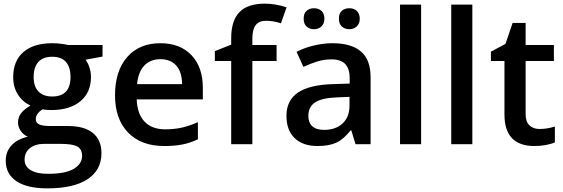

<svg xmlns="http://www.w3.org/2000/svg" viewBox="-20 -785 3066 1045"><path d="M538.1 -540V-477.1L445.8 -460Q458.5 -442.9 466.8 -418Q475.1 -393.1 475.1 -365.2Q475.1 -281.7 417.5 -233.9Q359.9 -186 258.8 -186Q232.9 -186 211.9 -189.9Q174.8 -167 174.8 -136.2Q174.8 -117.7 192.1 -108.4Q209.5 -99.1 255.9 -99.1H350.1Q439.5 -99.1 485.8 -61Q532.2 -22.9 532.2 48.8Q532.2 140.6 456.5 190.4Q380.9 240.2 237.8 240.2Q127.4 240.2 69.3 201.2Q11.2 162.1 11.2 89.8Q11.2 40 42.7 6.1Q74.2 -27.8 130.9 -41Q107.9 -50.8 93 -72.5Q78.1 -94.2 78.1 -118.2Q78.1 -148.4 95.2 -169.4Q112.3 -190.4 146 -210.9Q104 -229 77.9 -269.8Q51.8 -310.5 51.8 -365.2Q51.8 -453.1 107.2 -501.5Q162.6 -549.8 265.1 -549.8Q288.1 -549.8 313.2 -546.6Q338.4 -543.5 351.1 -540ZM113.8 84Q113.8 121.1 147.2 141.1Q180.7 161.1 241.2 161.1Q335 161.1 380.9 134.3Q426.8 107.4 426.8 63Q426.8 27.8 401.6 12.9Q376.5 -2 308.1 -2H221.2Q171.9 -2 142.8 21.2Q113.8 44.4 113.8 84ZM163.1 -365.2Q163.1 -314.5 189.2 -287.1Q215.3 -259.8 264.2 -259.8Q363.8 -259.8 363.8 -366.2Q363.8 -418.9 339.1 -447.5Q314.5 -476.1 264.2 -476.1Q214.4 -476.1 188.7 -447.8Q163.1 -419.4 163.1 -365.2Z M874 9.8Q748 9.8 677 -63.7Q606 -137.2 606 -266.1Q606 -398.4 671.9 -474.1Q737.8 -549.8 853 -549.8Q960 -549.8 1022 -484.9Q1084 -419.9 1084 -306.2V-244.1H724.1Q726.6 -165.5 766.6 -123.3Q806.6 -81.1 879.4 -81.1Q927.2 -81.1 968.5 -90.1Q1009.8 -99.1 1057.1 -120.1V-26.9Q1015.1 -6.8 972.2 1.5Q929.2 9.8 874 9.8ZM853 -462.9Q798.3 -462.9 765.4 -428.2Q732.4 -393.6 726.1 -327.1H971.2Q970.2 -394 939 -428.5Q907.7 -462.9 853 -462.9Z M1485.4 -453.1H1353.5V0H1238.3V-453.1H1149.4V-506.8L1238.3 -542V-577.1Q1238.3 -672.9 1283.2 -719Q1328.1 -765.1 1420.4 -765.1Q1481 -765.1 1539.6 -745.1L1509.3 -658.2Q1466.8 -671.9 1428.2 -671.9Q1389.2 -671.9 1371.3 -647.7Q1353.5 -623.5 1353.5 -575.2V-540H1485.4Z M1539.1 0ZM1915 0 1892.1 -75.2H1888.2Q1849.1 -25.9 1809.6 -8.1Q1770 9.8 1708 9.8Q1628.4 9.8 1583.7 -33.2Q1539.1 -76.2 1539.1 -154.8Q1539.1 -238.3 1601.1 -280.8Q1663.1 -323.2 1790 -327.1L1883.3 -330.1V-358.9Q1883.3 -410.6 1859.1 -436.3Q1835 -461.9 1784.2 -461.9Q1742.7 -461.9 1704.6 -449.7Q1666.5 -437.5 1631.3 -420.9L1594.2 -502.9Q1638.2 -525.9 1690.4 -537.8Q1742.7 -549.8 1789.1 -549.8Q1892.1 -549.8 1944.6 -504.9Q1997.1 -460 1997.1 -363.8V0ZM1744.1 -78.1Q1806.6 -78.1 1844.5 -113Q1882.3 -147.9 1882.3 -210.9V-257.8L1813 -254.9Q1731.9 -252 1695.1 -227.8Q1658.2 -203.6 1658.2 -153.8Q1658.2 -117.7 1679.7 -97.9Q1701.2 -78.1 1744.1 -78.1ZM1632.8 -683.1Q1632.8 -713.4 1649.2 -726.8Q1665.5 -740.2 1689 -740.2Q1714.8 -740.2 1730.2 -725.1Q1745.6 -710 1745.6 -683.1Q1745.6 -657.2 1730 -641.6Q1714.4 -626 1689 -626Q1665.5 -626 1649.2 -640.1Q1632.8 -654.3 1632.8 -683.1ZM1824.7 -683.1Q1824.7 -713.4 1841.1 -726.8Q1857.4 -740.2 1880.9 -740.2Q1906.7 -740.2 1922.4 -725.1Q1938 -710 1938 -683.1Q1938 -656.7 1921.9 -641.4Q1905.8 -626 1880.9 -626Q1857.4 -626 1841.1 -640.1Q1824.7 -654.3 1824.7 -683.1Z M2272 0H2157.2V-759.8H2272Z M2550.8 0H2436V-759.8H2550.8Z M2916 -83Q2958 -83 3000 -96.2V-9.8Q2981 -1.5 2950.9 4.2Q2920.9 9.8 2888.7 9.8Q2725.6 9.8 2725.6 -162.1V-453.1H2651.9V-503.9L2731 -545.9L2770 -660.2H2840.8V-540H2994.6V-453.1H2840.8V-164.1Q2840.8 -122.6 2861.6 -102.8Q2882.3 -83 2916 -83Z"/></svg>

Font: Open Sans Semibold
Style: Regular
Weight: 600
Foundry: Ascender Corporation
Version: Version 1.10